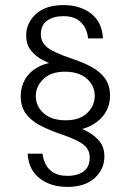

<svg xmlns="http://www.w3.org/2000/svg" viewBox="-20 -727 513 754"><path d="M244.8 7Q178.8 7 135.5 -26.8Q92.1 -60.5 88.6 -123.5H147.1Q149.6 -100.7 159.9 -80.8Q170.2 -60.9 190.9 -48.6Q211.7 -36.4 244.8 -36.4Q285.1 -36.4 308.7 -54.1Q332.4 -71.9 332.4 -108.2Q332.4 -129.7 321.5 -145Q310.6 -160.3 284.8 -173.5Q258.9 -186.8 212.6 -202.5Q167.9 -218.2 133.7 -236.6Q99.6 -255 80.5 -282.2Q61.3 -309.5 61.3 -350Q61.3 -385.3 78.1 -414.8Q94.8 -444.3 128.5 -463Q162.1 -481.8 210.4 -484.2L205.2 -465.3Q174.7 -477.1 146.6 -491.9Q118.6 -506.8 100.7 -529.8Q82.8 -552.8 82.8 -587.6Q82.8 -637.1 121.3 -672Q159.7 -707 229.5 -707Q295.2 -707 338.3 -673.2Q381.4 -639.5 384.2 -576.2H325.6Q324.4 -598.5 313.7 -618.4Q303.1 -638.3 282.7 -651Q262.3 -663.6 229.5 -663.6Q189.7 -663.6 165 -645.9Q140.4 -628.1 140.4 -592.1Q140.4 -561.3 165.7 -540.9Q191.1 -520.5 260.1 -497.5Q305.6 -482.8 339.7 -463.9Q373.9 -445 393 -418.2Q412.2 -391.3 412.2 -350Q412.2 -315.7 395 -286.5Q377.9 -257.2 344.8 -237.7Q311.6 -218.2 261.6 -212.8L267.6 -234.4Q299.3 -223.7 326.9 -208.5Q354.4 -193.2 372.2 -170.3Q389.9 -147.5 389.9 -112.7Q389.9 -62.5 351.7 -27.7Q313.5 7 244.8 7ZM238 -254.6Q293.1 -254.6 322.6 -283.4Q352.1 -312.2 352.1 -350Q352.1 -390.8 320.8 -418.1Q289.6 -445.4 234.7 -445.4Q180.4 -445.4 150.5 -416.6Q120.6 -387.8 120.6 -350Q120.6 -309.2 151.9 -281.9Q183.2 -254.6 238 -254.6Z"/></svg>

Font: Envelope Sans Variable
Style: Regular
Weight: 500
Designer: Andreas Rasmussen / Norman Anderson
Foundry: mail.de GmbH
Version: Version 1.150